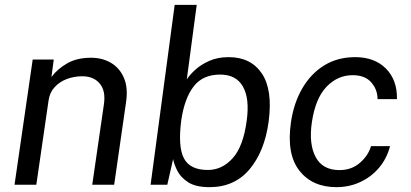

<svg xmlns="http://www.w3.org/2000/svg" viewBox="-20 -763 1698 793"><path d="M40 0 115 -517H202L192.5 -445Q217 -478 257.2 -501.2Q297.5 -524.5 356 -524.5Q403 -524.5 438.8 -503.2Q474.5 -482 492 -441Q509.5 -400 500.5 -340L451.5 0H361L409 -331Q417.5 -387.5 392 -417.8Q366.5 -448 320 -448Q287 -448 257 -437Q227 -426 206 -403.5Q185 -381 180.5 -347.5L130 0Z M845.5 10Q788 10 756.8 -10.5Q725.5 -31 712 -58.5Q698.5 -86 695 -106L671 0H602L701.5 -743H792.5L751.5 -435Q762 -452 785 -473.5Q808 -495 843 -511Q878 -527 924.5 -527Q1016 -527 1061.5 -459.5Q1107 -392 1089.5 -260.5Q1073 -138.5 1011 -64.2Q949 10 845.5 10ZM838.5 -61Q897.5 -61 941.2 -109.8Q985 -158.5 999 -265Q1011.5 -355.5 983.5 -405.2Q955.5 -455 889 -455Q817 -455 779.2 -405.2Q741.5 -355.5 728.5 -265Q714.5 -156.5 739.8 -108.8Q765 -61 838.5 -61Z M1369.5 10Q1270 10 1216.5 -58.2Q1163 -126.5 1181.5 -256.5Q1193 -337 1228.5 -398Q1264 -459 1319.2 -493Q1374.5 -527 1447 -527Q1527 -527 1574 -479.8Q1621 -432.5 1619.5 -353.5H1539.5Q1539 -394 1513 -423.2Q1487 -452.5 1436.5 -452.5Q1374.5 -452.5 1328.5 -404.5Q1282.5 -356.5 1268 -257.5Q1255 -168 1283.8 -114.2Q1312.5 -60.5 1382 -60.5Q1432 -60.5 1466.5 -90.5Q1501 -120.5 1512.5 -159.5H1591Q1577.5 -107.5 1545 -69.5Q1512.5 -31.5 1467.2 -10.8Q1422 10 1369.5 10Z"/></svg>

Font: Public Sans
Style: Italic
Weight: 400
Italic angle: -8°
Designer: The Public Sans project authors (U.S. Web Design System). Libre Franklin designed by Pablo Impallari and Rodrigo Fuenzal
Version: Version 1.008; ttfautohint (v1.8.1) -l 8 -r 50 -G 200 -x 14 